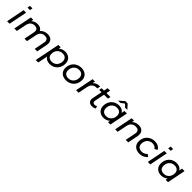

<svg xmlns="http://www.w3.org/2000/svg" viewBox="576 -2882 5221 5221"><g transform="rotate(45 3186.0 -271.5)"><path d="M184 -735 169 -654H265L280 -735ZM39 0H135L240 -530H144Z M1072 -535C984 -535 910 -504 856 -441C829 -502 769 -535 686 -535C614 -535 550 -513 502 -464L515 -530H423L318 0H414L470 -280C493 -394 558 -449 656 -449C736 -449 774 -410 774 -342C774 -328 772 -313 769 -297L709 0H805L862 -283C885 -395 951 -449 1048 -449C1127 -449 1165 -411 1165 -343C1165 -329 1163 -314 1160 -297L1101 0H1197L1256 -297C1260 -320 1263 -341 1263 -360C1263 -472 1192 -535 1072 -535Z M1746 -535C1669 -535 1606 -509 1559 -464L1572 -530H1480L1336 194H1432L1488 -90C1522 -28 1589 6 1680 6C1852 6 1980 -125 1980 -307C1980 -450 1881 -535 1746 -535ZM1676 -78C1575 -78 1518 -134 1518 -227C1518 -358 1605 -451 1725 -451C1826 -451 1883 -396 1883 -302C1883 -171 1795 -78 1676 -78Z M2305 6C2486 6 2615 -127 2615 -307C2615 -446 2518 -535 2367 -535C2186 -535 2056 -402 2056 -223C2056 -85 2154 6 2305 6ZM2311 -78C2210 -78 2153 -134 2153 -227C2153 -358 2241 -451 2360 -451C2461 -451 2518 -396 2518 -302C2518 -171 2431 -78 2311 -78Z M2874 -451 2889 -530H2797L2692 0H2788L2841 -265C2865 -387 2935 -443 3041 -443C3051 -443 3057 -443 3066 -442L3084 -535C2989 -535 2922 -511 2874 -451Z M3316 -451H3468L3484 -530H3332L3355 -646H3259L3236 -530H3145L3130 -451H3220L3163 -167C3160 -153 3159 -139 3159 -127C3159 -44 3216 6 3299 6C3341 6 3386 -2 3422 -27L3402 -100C3380 -84 3352 -75 3326 -75C3278 -75 3256 -100 3256 -141C3256 -150 3257 -159 3259 -169Z M3889 -683 3972 -607H4056L3939 -737H3848L3699 -607H3788ZM4021 -530 4003 -440C3969 -502 3903 -535 3812 -535C3640 -535 3512 -405 3512 -223C3512 -80 3611 6 3746 6C3822 6 3886 -20 3933 -65L3920 0H4012L4117 -530ZM3767 -78C3666 -78 3609 -134 3609 -227C3609 -358 3697 -451 3816 -451C3917 -451 3974 -396 3974 -302C3974 -171 3887 -78 3767 -78Z M4571 -535C4495 -535 4428 -512 4379 -462L4392 -530H4300L4195 0H4291L4347 -280C4370 -394 4440 -449 4543 -449C4626 -449 4666 -410 4666 -341C4666 -328 4664 -313 4661 -297L4602 0H4698L4757 -297C4761 -319 4763 -340 4763 -359C4763 -472 4691 -535 4571 -535Z M5130 6C5225 6 5313 -35 5362 -103L5292 -153C5255 -103 5197 -78 5134 -78C5032 -78 4975 -134 4975 -227C4975 -358 5063 -451 5183 -451C5251 -451 5299 -426 5327 -375L5408 -420C5367 -497 5292 -535 5190 -535C5008 -535 4878 -402 4878 -223C4878 -85 4976 6 5130 6Z M5595 -735 5580 -654H5676L5691 -735ZM5450 0H5546L5651 -530H5555Z M6237 -530 6219 -440C6185 -502 6119 -535 6028 -535C5856 -535 5728 -405 5728 -223C5728 -80 5827 6 5962 6C6038 6 6102 -20 6149 -65L6136 0H6228L6333 -530ZM5983 -78C5882 -78 5825 -134 5825 -227C5825 -358 5913 -451 6032 -451C6133 -451 6190 -396 6190 -302C6190 -171 6103 -78 5983 -78Z"/></g></svg>

Font: AWKNG-Font Medium
Style: Italic
Weight: 500
Italic angle: -11.3°
Designer: Awakening Church
Foundry: Awakening Church
Version: Version 1.700;PS 001.700;hotconv 1.0.88;makeotf.lib2.5.64775